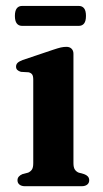

<svg xmlns="http://www.w3.org/2000/svg" viewBox="-20 -644 355 664"><path d="M234 -458V-80Q234 -65 238.8 -57.8Q243.5 -50.5 252 -47L270.5 -42Q279 -39 283.8 -33.8Q288.5 -28.5 288.5 -20.5Q288.5 -11 281.5 -5.5Q274.5 0 262 0H66.5Q54.5 0 47.5 -5.5Q40.5 -11 40.5 -20.5Q40.5 -28 45 -33.2Q49.5 -38.5 58 -42L77.5 -47Q86 -51 90.5 -57.8Q95 -64.5 95 -80V-368.5Q95 -381.5 91 -386.8Q87 -392 79 -394L52.5 -395.5Q44 -398 39.8 -402.2Q35.5 -406.5 35.5 -413.5Q35.5 -421.5 41 -426.8Q46.5 -432 58.5 -436.5L164 -472Q180.5 -477.5 190.2 -479.8Q200 -482 210 -482Q221 -482 227.5 -475.5Q234 -469 234 -458ZM31.5 -589Q31.5 -606.5 38 -615Q44.4 -623.5 56.6 -623.5H252.2Q264.4 -623.5 270.8 -615.2Q277.3 -607 277.3 -589Q277.3 -571 270.8 -562.8Q264.4 -554.5 252.2 -554.5H56.6Q44.4 -554.5 38 -563Q31.5 -571.5 31.5 -589Z"/></svg>

Font: Fraunces SemiBold
Style: Regular
Weight: 600
Version: Version 1.000;[b76b70a41]